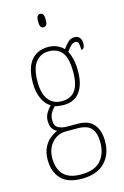

<svg xmlns="http://www.w3.org/2000/svg" viewBox="-144 -801 715 1105"><g transform="rotate(-15 213.5 -248.5)"><path d="M201 241Q117 241 77.5 198.5Q38 156 38 85Q38 42 53 12Q68 -18 90.5 -36Q113 -54 134 -62Q119 -69 107.5 -85Q96 -101 96 -131Q96 -158 109.5 -179.5Q123 -201 136 -214Q105 -232 87.5 -272Q70 -312 70 -362Q70 -453 106.5 -497.5Q143 -542 209 -542Q238 -542 261.5 -531Q285 -520 299 -505Q312 -523 328.5 -540Q345 -557 369 -557Q390 -557 400 -543.5Q410 -530 410 -512Q410 -476 389 -476Q389 -504 385 -516.5Q381 -529 367 -529Q354 -529 342 -518.5Q330 -508 314 -485Q324 -466 331.5 -437Q339 -408 339 -363Q339 -285 306.5 -240.5Q274 -196 209 -196Q198 -196 181.5 -198Q165 -200 157 -203Q143 -189 132.5 -171Q122 -153 122 -126Q122 -95 142.5 -83Q163 -71 197 -71H258Q325 -71 355 -33.5Q385 4 385 66Q385 146 337.5 193.5Q290 241 201 241ZM206 -220Q258 -220 284.5 -255Q311 -290 311 -365Q311 -449 283.5 -483Q256 -517 204 -517Q157 -517 127.5 -481Q98 -445 98 -364Q98 -293 126 -256.5Q154 -220 206 -220ZM203 216Q284 216 320.5 174.5Q357 133 357 67Q357 10 333 -18Q309 -46 249 -46H182Q132 -46 99 -9.5Q66 27 66 85Q66 121 78.5 150.5Q91 180 120.5 198Q150 216 203 216ZM213 -658Q203 -658 197 -666Q191 -674 191 -698Q191 -721 197 -729.5Q203 -738 213 -738Q224 -738 230 -729.5Q236 -721 236 -698Q236 -674 230 -666Q224 -658 213 -658Z"/></g></svg>

Font: Noto Serif Condensed Thin
Style: Regular
Weight: 100
Width: 3
Designer: Monotype Design Team
Foundry: Monotype Imaging Inc.
Version: Version 2.013; ttfautohint (v1.8.4.7-5d5b)